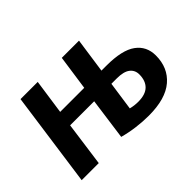

<svg xmlns="http://www.w3.org/2000/svg" viewBox="-100 -765 1010 1010"><g transform="rotate(-45 405.0 -259.5)"><path d="M529 10Q484 10 437.5 4Q391 -2 347 -14L379 -247H200L166 0H39L113 -529H241L213 -334H392L420 -529H548L520 -334H557Q673 -334 726 -295.5Q779 -257 779 -188Q779 -97 716.5 -43.5Q654 10 529 10ZM508 -248 485 -88Q513 -81 541 -81Q595 -81 621 -106.5Q647 -132 647 -179Q647 -211 623 -229.5Q599 -248 548 -248Z"/></g></svg>

Font: Xgbmvzvtohvqztyvzapvmeyoton
Style: Regular
Weight: 500
Italic angle: -8°
Designer: Carrois Corporate & Edenspiekermann
Foundry: Carrois Corporate GbR & Edenspiekermann AG
Version: Version 2.001